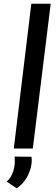

<svg xmlns="http://www.w3.org/2000/svg" viewBox="-20 -797 301 1030"><path d="M148 -777H252L156 0H54ZM69 213 16 177Q41 156 52 118.5Q63 81 58 43L149 44Q153 72 144.5 104.5Q136 137 117 166Q98 195 69 213Z"/></svg>

Font: Josefin Sans Thin Medium
Style: Italic
Weight: 500
Italic angle: -7°
Version: Version 2.000